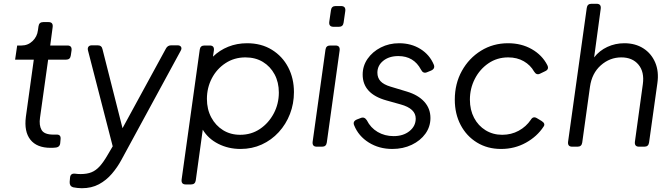

<svg xmlns="http://www.w3.org/2000/svg" viewBox="-20 -777 3559 1017"><path d="M248 6Q175 6 141 -37Q107 -80 117 -158L159 -461H60L71 -536H94Q128 -536 152.5 -559.5Q177 -583 181 -617L184 -638Q187 -660 209 -660H237Q262 -660 259 -634L246 -536H337Q362 -536 359 -510L355 -483Q352 -461 330 -461H235L192 -154Q186 -114 200 -89Q214 -64 263 -64H277Q303 -66 301 -41L299 -19Q297 4 271 5Q264 6 258 6Q252 6 248 6Z M413 220Q401 220 389.5 218.5Q378 217 367 215Q348 209 349 187L351 164Q353 140 378 143Q385 144 392.5 144.5Q400 145 407 145Q441 145 464.5 135.5Q488 126 508 104Q528 82 550 44L577 -2L446 -510Q443 -522 448.5 -529.5Q454 -537 467 -537H497Q519 -537 523 -516L629 -98L859 -520Q868 -537 887 -537H920Q934 -537 939 -528.5Q944 -520 937 -508L623 70Q602 109 572.5 143.5Q543 178 504 199Q465 220 413 220Z M964 200Q939 200 942 174L1038 -514Q1041 -536 1063 -536H1091Q1116 -536 1113 -510L1108 -477Q1143 -511 1189 -529.5Q1235 -548 1289 -548Q1364 -548 1420 -513.5Q1476 -479 1506.5 -420.5Q1537 -362 1537 -289Q1537 -228 1516 -173.5Q1495 -119 1456.5 -77Q1418 -35 1366.5 -11.5Q1315 12 1254 12Q1190 12 1136.5 -15Q1083 -42 1054 -90L1017 178Q1014 200 992 200ZM1252 -63Q1311 -63 1357 -94Q1403 -125 1430 -176Q1457 -227 1457 -287Q1457 -341 1434.5 -383Q1412 -425 1372.5 -449Q1333 -473 1280 -473Q1221 -473 1174.5 -442.5Q1128 -412 1102 -362Q1076 -312 1076 -253Q1076 -198 1099 -155Q1122 -112 1161.5 -87.5Q1201 -63 1252 -63Z M1747 -635Q1721 -635 1724 -661L1733 -723Q1736 -745 1758 -745H1786Q1812 -745 1809 -719L1800 -657Q1797 -635 1775 -635ZM1658 0Q1633 0 1636 -26L1704 -514Q1707 -536 1729 -536H1757Q1782 -536 1779 -510L1711 -22Q1708 0 1686 0Z M2058 12Q1988 12 1933.5 -22Q1879 -56 1856 -113Q1847 -134 1870 -144L1891 -152Q1910 -160 1923 -140Q1943 -100 1980.5 -78Q2018 -56 2065 -56Q2116 -56 2149 -82.5Q2182 -109 2182 -149Q2182 -202 2102 -224L2027 -245Q1901 -280 1901 -382Q1901 -428 1927 -465.5Q1953 -503 1997 -525.5Q2041 -548 2094 -548Q2158 -548 2207 -517.5Q2256 -487 2278 -434Q2286 -413 2263 -403L2241 -394Q2221 -386 2210 -408Q2172 -480 2090 -480Q2041 -480 2010 -455Q1979 -430 1979 -392Q1979 -365 1995.5 -347Q2012 -329 2049 -318L2135 -292Q2195 -274 2227.5 -238Q2260 -202 2260 -152Q2260 -106 2233.5 -69Q2207 -32 2161 -10Q2115 12 2058 12Z M2634 12Q2562 12 2506.5 -22Q2451 -56 2420 -115Q2389 -174 2389 -249Q2389 -334 2426.5 -401.5Q2464 -469 2528 -508.5Q2592 -548 2671 -548Q2742 -548 2797 -516.5Q2852 -485 2879 -432Q2890 -410 2868 -400L2841 -387Q2822 -377 2809 -398Q2790 -432 2754.5 -452.5Q2719 -473 2672 -473Q2613 -473 2567 -441.5Q2521 -410 2495 -359Q2469 -308 2469 -249Q2469 -195 2491 -153Q2513 -111 2552 -87Q2591 -63 2640 -63Q2688 -63 2727.5 -84.5Q2767 -106 2792 -143Q2804 -163 2824 -151L2849 -136Q2871 -122 2859 -106Q2825 -54 2765.5 -21Q2706 12 2634 12Z M3011 0Q2986 0 2989 -26L3088 -735Q3091 -757 3113 -757H3140Q3165 -757 3162 -731L3127 -473Q3155 -509 3197 -528.5Q3239 -548 3287 -548Q3345 -548 3387.5 -521Q3430 -494 3450.5 -446Q3471 -398 3462 -336L3418 -22Q3415 0 3393 0H3365Q3340 0 3343 -26L3385 -331Q3394 -396 3362 -434.5Q3330 -473 3271 -473Q3210 -473 3162.5 -431Q3115 -389 3105 -317L3064 -22Q3061 0 3039 0Z"/></svg>

Font: Pitagon Sans Text
Style: Italic
Weight: 400
Italic angle: -8°
Designer: Travis Tran
Foundry: Pitagon
Version: Version 1.001; ttfautohint (v1.8.4.7-5d5b);gftools[0.9.26]